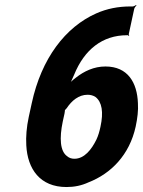

<svg xmlns="http://www.w3.org/2000/svg" viewBox="-20 -744 577 774"><path d="M279 -443C320 -544 393 -602 492 -602H495C497 -602 498 -600 499 -599L501 -601C500 -602 499 -604 499 -606L521 -708C522 -713 527 -719 530 -722L529 -724C526 -722 519 -718 515 -718H506C456 -718 411 -709 368 -690C244 -635 147 -509 108 -328L96 -273C87 -231 84 -193 86 -158C91 -63 141 10 248 10C280 10 309 4 337 -9C427 -44 502 -119 527 -234C534 -267 538 -299 536 -328C533 -410 496 -476 405 -476C359 -476 319 -457 286 -431C274 -422 259 -409 253 -399L256 -397C263 -407 273 -428 279 -443ZM333 -362C345 -362 356 -359 365 -353C391 -333 398 -292 385 -233C381 -214 376 -197 369 -182C349 -141 320 -104 280 -104C269 -104 259 -107 251 -114C222 -134 219 -187 233 -254L240 -286C240 -288 243 -301 241 -301L238 -298C240 -297 247 -306 249 -308C269 -338 297 -362 333 -362Z"/></svg>

Font: Asimov
Style: EdgeExtremeIt
Weight: 500
Designer: Google
Version: Version 2.000980: 2014